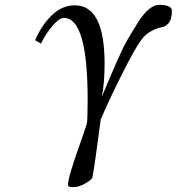

<svg xmlns="http://www.w3.org/2000/svg" viewBox="-20 -524 730 793"><path d="M149 -344 125 -358Q153 -422 195 -462Q237 -502 289 -502Q412 -502 412 -261Q412 -178 400 -123Q420 -171 431 -197Q442 -223 465.5 -276.5Q489 -330 508 -362.5Q527 -395 550 -431.5Q573 -468 595 -486Q617 -504 637 -504Q690 -504 690 -479Q690 -446 677.5 -430Q665 -414 648 -411.5Q631 -409 605.5 -396Q580 -383 562 -357Q536 -322 480 -210Q424 -98 396 -30Q371 161 362 207Q360 218 332.5 233.5Q305 249 283 249Q261 249 261 241Q261 221 274.5 177Q288 133 309.5 72.5Q331 12 339 -14Q342 -39 342 -112Q342 -450 244 -450Q225 -450 197.5 -418Q170 -386 149 -344Z"/></svg>

Font: Lingua Franca
Style: Italic
Weight: 400
Italic angle: -13°
Version: Version 1.19